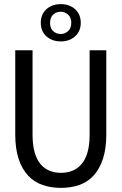

<svg xmlns="http://www.w3.org/2000/svg" viewBox="-20 -900 590 932"><path d="M54 -248Q54 -178 70.5 -128.5Q87 -79 116.5 -47.5Q146 -16 187 -2Q228 12 276 12Q324 12 364.5 -2Q405 -16 434 -47.5Q463 -79 479.5 -128.5Q496 -178 496 -248V-656H415V-246Q415 -195 404.5 -159.5Q394 -124 375 -102.5Q356 -81 331 -71Q306 -61 276 -61Q246 -61 221 -71Q196 -81 177.5 -102.5Q159 -124 148.5 -159.5Q138 -195 138 -246V-656H54ZM178 -789Q178 -748 205.5 -723.5Q233 -699 275 -699Q317 -699 344.5 -723.5Q372 -748 372 -789Q372 -831 344.5 -855.5Q317 -880 275 -880Q233 -880 205.5 -855.5Q178 -831 178 -789ZM223 -789Q223 -815 238 -829Q253 -843 275 -843Q295 -843 310.5 -829Q326 -815 326 -789Q326 -763 310.5 -749Q295 -735 275 -735Q253 -735 238 -749Q223 -763 223 -789Z"/></svg>

Font: Codetta
Style: Regular
Weight: 400
Italic angle: -11°
Designer: Ulrich Proeller
Foundry: PROSA GmbH
Version: Version 2.00;September 29, 2018;FontCreator 11.5.0.2427 64-b